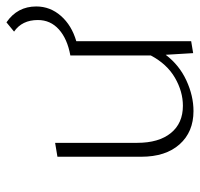

<svg xmlns="http://www.w3.org/2000/svg" viewBox="-32 -568 605 580"><g transform="rotate(-90 270.0 -278.5)"><path d="M540 -471Q540 -429 511.5 -396.5Q483 -364 435 -350V-3L399 3L394 -80Q363 -39 316.5 -17.5Q270 4 224 4Q161 4 123.5 -38Q86 -80 86 -154V-407L128 -414V-166Q128 -101 157.5 -64.5Q187 -28 240 -28Q283 -28 324.5 -52Q366 -76 392 -125V-368Q442 -377 470.5 -402.5Q499 -428 499 -466Q499 -514 464 -538L492 -561Q540 -528 540 -471Z"/></g></svg>

Font: EauTest Light
Style: Regular
Weight: 300
Designer: Christian Thalmann (Catharsis Fonts)
Version: Version 0.001;PS 000.001;hotconv 1.0.88;makeotf.lib2.5.64775